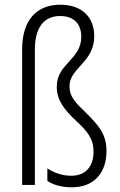

<svg xmlns="http://www.w3.org/2000/svg" viewBox="-20 -878 509 815"><path d="M380 -724C380 -806 327 -858 236 -858C134 -858 74 -791 74 -669V-93H128V-667C128 -759 165 -810 235 -810C294 -810 325 -776 325 -722C325 -624 221 -609 221 -510C221 -455 249 -416 303 -365C351 -321 377 -289 377 -234C377 -173 345 -132 282 -132C245 -132 211 -144 181 -163V-110C208 -92 244 -83 285 -83C381 -83 432 -146 432 -237C432 -307 401 -344 344 -400C300 -443 275 -467 275 -512C275 -590 380 -613 380 -724Z"/></svg>

Font: Noto Sans Kannada UI Condensed Light
Style: Regular
Weight: 300
Width: 3
Designer: Jelle Bosma - Monotype Design Team
Foundry: Monotype Imaging Inc.
Version: Version 2.005